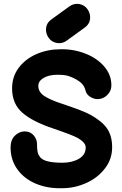

<svg xmlns="http://www.w3.org/2000/svg" viewBox="-20 -988 647 1017"><path d="M309 9Q375 9 436.5 -18.5Q498 -46 536 -96Q574 -145 574 -208Q574 -267 548 -306Q522 -345 459 -380Q421 -401 307 -439Q248 -458 215.5 -479Q183 -500 183 -533Q183 -559 211.5 -575.5Q240 -592 284 -592Q321 -592 341 -586Q361 -580 386 -566Q405 -555 416.5 -542Q428 -529 434 -505Q439 -487 458 -475Q477 -463 497 -463Q526 -463 548 -484.5Q570 -506 570 -536Q570 -592 531.5 -636.5Q493 -681 430 -705Q367 -729 299 -727Q233 -727 174.5 -702Q116 -677 80 -630Q44 -583 44 -520Q44 -438 99 -390.5Q154 -343 263 -307Q363 -273 392 -257Q434 -233 434 -207Q434 -168 398 -147Q362 -126 311 -126Q217 -126 194 -154Q182 -168 179 -184.5Q176 -201 176 -226Q176 -251 158 -271.5Q140 -292 111 -292Q82 -292 59 -269.5Q36 -247 36 -207Q36 -141 72 -91Q108 -41 170 -15Q232 11 309 9ZM283 -760Q312 -756 335 -774L429 -842Q454 -860 457 -887.5Q460 -915 444 -938.5Q428 -962 398 -967Q370 -971 346 -953L252 -885Q227 -867 224 -839.5Q221 -812 237 -788.5Q253 -765 283 -760Z"/></svg>

Font: Balsamiq Sans
Style: Bold
Weight: 700
Designer: Michael Angeles
Foundry: Balsamiq SRL
Version: Version 1.020; ttfautohint (v1.8.4.7-5d5b);gftools[0.9.26]